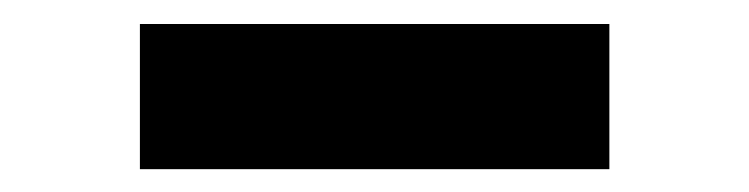

<svg xmlns="http://www.w3.org/2000/svg" viewBox="-20 -792 640 164"><path d="M99.5 -647.5V-771.5H500.5V-647.5Z"/></svg>

Font: Encode Sans Semi Expanded Black
Style: Regular
Weight: 900
Width: 6
Designer: Multiple Designers
Foundry: Impallari Type
Version: Version 2.000